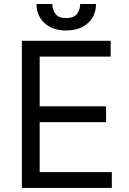

<svg xmlns="http://www.w3.org/2000/svg" viewBox="-20 -929 638 949"><path d="M88.1 0V-727.3H527V-649.1H176.1V-403.4H504.3V-325.3H176.1V-78.1H532.7V0ZM376.4 -909.1H454.5Q454.5 -851.6 414.8 -815Q375 -778.4 306.8 -778.4Q239.7 -778.4 200.1 -815Q160.5 -851.6 160.5 -909.1H238.6Q238.6 -881.4 254.1 -860.4Q269.5 -839.5 306.8 -839.5Q344.1 -839.5 360.3 -860.4Q376.4 -881.4 376.4 -909.1Z"/></svg>

Font: Inter Alia
Style: Regular
Weight: 400
Designer: Rasmus Andersson (Latin, Greek, Cyrillic etc.) and Evan from Shavian.info (Shavian, old style figures)
Foundry: Shavian.info
Version: Version 0.001;git-37ab20767